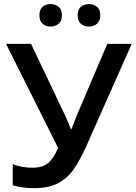

<svg xmlns="http://www.w3.org/2000/svg" viewBox="-20 -934 681 963"><path d="M640.6 -713.9 413.6 -202.6Q383.3 -134.3 350.8 -86.9Q318.4 -39.6 271 -14.9Q223.6 9.8 148.9 9.8Q91.8 9.8 43.9 -4.9V-111.3Q65.9 -101.6 91.6 -97.2Q117.2 -92.8 142.6 -92.8Q195.3 -92.8 223.1 -117.9Q251 -143.1 271.5 -191.9L10.3 -713.9H135.7L304.2 -359.9Q310.1 -346.7 319.6 -325.2Q329.1 -303.7 335 -287.6H339.4Q344.2 -301.8 353 -324.2Q361.8 -346.7 368.7 -363.3L518.1 -713.9ZM177.7 -857.4Q177.7 -886.7 193.8 -900.1Q210 -913.6 233.4 -913.6Q256.8 -913.6 273.7 -900.1Q290.5 -886.7 290.5 -857.4Q290.5 -828.6 273.7 -814.7Q256.8 -800.8 233.4 -800.8Q210 -800.8 193.8 -814.7Q177.7 -828.6 177.7 -857.4ZM369.6 -857.4Q369.6 -886.7 385.7 -900.1Q401.9 -913.6 425.8 -913.6Q449.2 -913.6 466.1 -900.1Q482.9 -886.7 482.9 -857.4Q482.9 -828.6 466.1 -814.7Q449.2 -800.8 425.8 -800.8Q401.9 -800.8 385.7 -814.7Q369.6 -828.6 369.6 -857.4Z"/></svg>

Font: Open Sans SemiBold
Style: Regular
Weight: 600
Designer: Monotype Design Team
Foundry: Monotype Imaging Inc.
Version: Version 3.003; ttfautohint (v1.8.4)